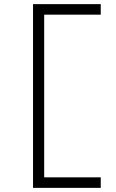

<svg xmlns="http://www.w3.org/2000/svg" viewBox="-20 -720 563 930"><path d="M140 190V-700H468V-649H187L194 -657V151L184 139H468V190Z"/></svg>

Font: Lexend Peta ExtraLight
Style: Regular
Weight: 250
Version: Version 1.007